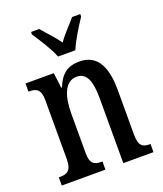

<svg xmlns="http://www.w3.org/2000/svg" viewBox="-141 -858 806 950"><g transform="rotate(-20 262.0 -383.0)"><path d="M220 -606H311C329 -651 370 -715 395 -753V-766H352C326 -734 289 -699 265 -663C241 -699 205 -734 179 -766H136V-753C161 -715 203 -651 220 -606ZM19 0H249V-43H244C209 -43 185 -51 185 -110V-319C185 -402 206 -481 272 -481C325 -481 343 -429 343 -344V0H502V-43H498C463 -43 441 -52 441 -115V-350C441 -487 394 -547 310 -547C249 -547 212 -521 186 -456H182L172 -536H23V-493H27C62 -493 87 -484 87 -425V-115C87 -52 61 -43 25 -43H19Z"/></g></svg>

Font: Noto Serif Tamil ExtraCondensed Medium
Style: Italic
Weight: 500
Width: 2
Italic angle: -12°
Designer: Indian Type Foundry, Tom Grace, and the Monotype Design Team
Foundry: Monotype Imaging Inc.
Version: Version 2.003